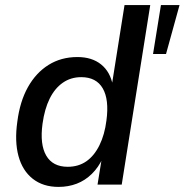

<svg xmlns="http://www.w3.org/2000/svg" viewBox="-20 -725 725 754"><path d="M210 9Q149 9 108.5 -23Q68 -55 52.5 -112.5Q37 -170 48 -247Q58 -326 89.5 -382.5Q121 -439 170.5 -470Q220 -501 284 -501Q341 -501 377 -472Q413 -443 423 -390H419L469 -705H570L458 0H363L380 -105H384Q367 -68 340.5 -42Q314 -16 281 -3.5Q248 9 210 9ZM246 -70Q288 -70 319 -91.5Q350 -113 370.5 -154.5Q391 -196 398 -252Q409 -334 383.5 -378Q358 -422 299 -422Q258 -422 226.5 -400Q195 -378 175 -337.5Q155 -297 147 -239Q136 -158 161.5 -114Q187 -70 246 -70ZM581 -513 612 -705H685L632 -513Z"/></svg>

Font: Nunito Sans 10pt SemiCondensed SemiBold
Style: Italic
Weight: 600
Width: 4
Italic angle: -9°
Designer: Vernon Adams
Foundry: Vernon Adams
Version: Version 3.101;gftools[0.9.27]